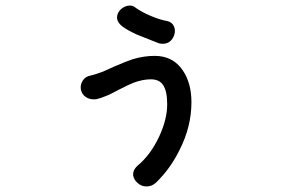

<svg xmlns="http://www.w3.org/2000/svg" viewBox="-20 -666 1040 688"><path d="M466.8 -637.7Q455.1 -648.4 438.5 -645.5Q422.9 -642.6 411.1 -630.9Q399.4 -618.2 399.4 -603.5Q399.4 -586.9 417 -572.3Q434.6 -558.6 470.7 -542Q492.2 -533.2 532.2 -517.6L549.8 -510.7Q569.3 -505.9 585 -514.6Q598.6 -523.4 604.5 -541Q609.4 -557.6 603.5 -571.3Q596.7 -586.9 578.1 -590.8Q554.7 -594.7 521.5 -608.4Q487.3 -623 466.8 -637.7ZM305.7 -395.5Q286.1 -392.6 276.4 -377Q267.6 -363.3 269.5 -346.7Q272.5 -329.1 286.1 -319.3Q301.8 -307.6 325.2 -310.5Q342.8 -314.5 365.2 -324.2Q378.9 -330.1 404.3 -343.8Q442.4 -363.3 460 -370.1Q492.2 -381.8 520.5 -381.8Q550.8 -381.8 564.5 -361.3Q579.1 -339.8 579.1 -292Q579.1 -239.3 550.8 -177.7Q519.5 -110.4 471.7 -71.3Q456.1 -56.6 457 -39.1Q459 -22.5 472.7 -10.7Q486.3 2 503.9 2Q523.4 2.9 539.1 -11.7Q589.8 -60.5 623 -127.9Q666 -211.9 666 -299.8Q666 -368.2 634.8 -414.1Q599.6 -465.8 534.2 -465.8Q496.1 -465.8 456.1 -454.1Q432.6 -446.3 389.6 -427.7Q361.3 -415 348.6 -409.2Q325.2 -400.4 305.7 -395.5Z"/></svg>

Font: GungsuhChe
Style: Regular
Weight: 400
Monospace: yes
Version: Version 2.21